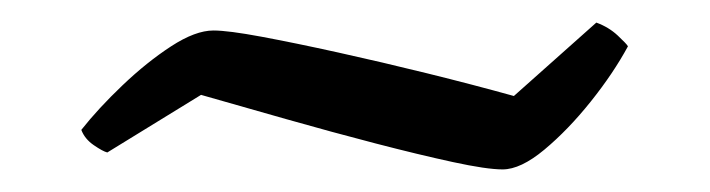

<svg xmlns="http://www.w3.org/2000/svg" viewBox="-20 -401 629 170"><path d="M425 -251Q411 -251 381 -257.5Q351 -264 312.5 -274Q274 -284 233.5 -295.5Q193 -307 158 -317L75 -266Q71 -267 63 -272.5Q55 -278 52 -286Q67 -305 88.5 -325.5Q110 -346 131.5 -360Q153 -374 169 -374Q182 -374 211.5 -368.5Q241 -363 279.5 -354.5Q318 -346 358.5 -336Q399 -326 435 -316L508 -381Q519 -377 527 -369.5Q535 -362 536 -360Q523 -336 503 -311Q483 -286 462 -268.5Q441 -251 425 -251Z"/></svg>

Font: Texturina
Style: Regular
Weight: 400
Designer: Guillermo Torres Carreño
Foundry: Omnibus-Type
Version: Version 1.002; ttfautohint (v1.8.3)